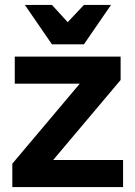

<svg xmlns="http://www.w3.org/2000/svg" viewBox="-20 -760 550 780"><path d="M30 0V-95L304 -420H40V-530H470V-435L196 -110H480V0ZM191 -580 81 -740H191L255 -670L321 -740H431L321 -580Z"/></svg>

Font: Golos Text SemiBold
Style: Regular
Weight: 600
Designer: A.Korolkova, Vitaly Kuzmin
Foundry: ParaType Ltd
Version: Version 2.004